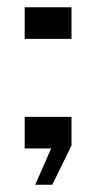

<svg xmlns="http://www.w3.org/2000/svg" viewBox="-20 -409 265 529"><path d="M48 0V-87H177V-8L124 100H77L121 0ZM48 -302V-389H177V-302Z"/></svg>

Font: Big Shoulders Text Light
Style: Regular
Weight: 300
Designer: Patric King
Foundry: XO Type Co
Version: Version 1.000; ttfautohint (v1.8.2)